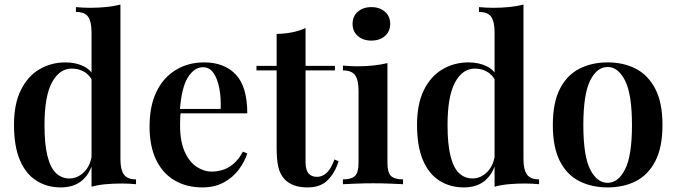

<svg xmlns="http://www.w3.org/2000/svg" viewBox="-20 -803 2948 837"><path d="M505 -783V-109Q505 -64 520 -42.5Q535 -21 573 -21V0Q542 -3 511 -3Q474 -3 441 0Q408 3 379 11V-663Q379 -708 364.5 -729.5Q350 -751 311 -751V-772Q343 -769 373 -769Q411 -769 444 -772.5Q477 -776 505 -783ZM266 -531Q310 -531 345 -514Q380 -497 397 -457L385 -447Q371 -476 347 -490Q323 -504 293 -504Q239 -504 206.5 -443.5Q174 -383 174 -258Q174 -174 187 -122.5Q200 -71 224.5 -48Q249 -25 283 -25Q319 -25 348 -54.5Q377 -84 382 -139L389 -111Q376 -50 340 -18Q304 14 245 14Q185 14 138.5 -15.5Q92 -45 66.5 -105.5Q41 -166 41 -259Q41 -350 71 -410.5Q101 -471 152 -501Q203 -531 266 -531Z M870 -531Q958 -531 1008 -478Q1058 -425 1058 -309H721L720 -328H942Q944 -377 936 -418.5Q928 -460 910.5 -485Q893 -510 865 -510Q827 -510 799 -465.5Q771 -421 764 -320L768 -314Q766 -301 765.5 -286Q765 -271 765 -256Q765 -187 785 -142Q805 -97 837 -76Q869 -55 903 -55Q926 -55 950 -62Q974 -69 997 -88Q1020 -107 1039 -142L1058 -134Q1047 -99 1021.5 -64.5Q996 -30 956 -8Q916 14 862 14Q794 14 742 -16Q690 -46 661 -105.5Q632 -165 632 -251Q632 -342 662.5 -404Q693 -466 747 -498.5Q801 -531 870 -531Z M1312 -681V-516H1440V-496H1312V-98Q1312 -62 1325 -47Q1338 -32 1362 -32Q1385 -32 1404 -49.5Q1423 -67 1438 -108L1456 -100Q1441 -51 1409.5 -18.5Q1378 14 1321 14Q1287 14 1263.5 5.5Q1240 -3 1223 -19Q1201 -42 1193.5 -74Q1186 -106 1186 -159V-496H1098V-516H1186V-655Q1222 -656 1253 -662Q1284 -668 1312 -681Z M1599 -772Q1635 -772 1658 -752Q1681 -732 1681 -699Q1681 -666 1658 -646Q1635 -626 1599 -626Q1563 -626 1540 -646Q1517 -666 1517 -699Q1517 -732 1540 -752Q1563 -772 1599 -772ZM1669 -528V-93Q1669 -51 1684.5 -36Q1700 -21 1737 -21V0Q1719 -1 1682 -2.5Q1645 -4 1607 -4Q1570 -4 1532 -2.5Q1494 -1 1475 0V-21Q1512 -21 1527.5 -36Q1543 -51 1543 -93V-407Q1543 -453 1528.5 -474.5Q1514 -496 1475 -496V-517Q1507 -514 1537 -514Q1574 -514 1607.5 -517.5Q1641 -521 1669 -528Z M2262 -783V-109Q2262 -64 2277 -42.5Q2292 -21 2330 -21V0Q2299 -3 2268 -3Q2231 -3 2198 0Q2165 3 2136 11V-663Q2136 -708 2121.5 -729.5Q2107 -751 2068 -751V-772Q2100 -769 2130 -769Q2168 -769 2201 -772.5Q2234 -776 2262 -783ZM2023 -531Q2067 -531 2102 -514Q2137 -497 2154 -457L2142 -447Q2128 -476 2104 -490Q2080 -504 2050 -504Q1996 -504 1963.5 -443.5Q1931 -383 1931 -258Q1931 -174 1944 -122.5Q1957 -71 1981.5 -48Q2006 -25 2040 -25Q2076 -25 2105 -54.5Q2134 -84 2139 -139L2146 -111Q2133 -50 2097 -18Q2061 14 2002 14Q1942 14 1895.5 -15.5Q1849 -45 1823.5 -105.5Q1798 -166 1798 -259Q1798 -350 1828 -410.5Q1858 -471 1909 -501Q1960 -531 2023 -531Z M2629 -531Q2698 -531 2751.5 -503.5Q2805 -476 2836.5 -416Q2868 -356 2868 -258Q2868 -160 2836.5 -100Q2805 -40 2751.5 -13Q2698 14 2629 14Q2560 14 2506 -13Q2452 -40 2421 -100Q2390 -160 2390 -258Q2390 -356 2421 -416Q2452 -476 2506 -503.5Q2560 -531 2629 -531ZM2629 -511Q2582 -511 2552.5 -451.5Q2523 -392 2523 -258Q2523 -124 2552.5 -65Q2582 -6 2629 -6Q2675 -6 2705 -65Q2735 -124 2735 -258Q2735 -392 2705 -451.5Q2675 -511 2629 -511Z"/></svg>

Font: Playfair Display SemiBold
Style: Regular
Weight: 600
Designer: Claus Eggers Sørensen
Foundry: Claus Eggers Sørensen
Version: Version 1.203